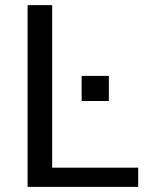

<svg xmlns="http://www.w3.org/2000/svg" viewBox="-20 -731 580 751"><path d="M184.1 -75.2H520.5V0H87.9V-710.9H184.1ZM405.8 -335.9H299.3V-434.1H405.8Z"/></svg>

Font: GeogebraSans
Style: Regular
Weight: 400
Designer: Google
Version: Version 1.100140; 2013